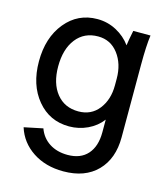

<svg xmlns="http://www.w3.org/2000/svg" viewBox="-110 -600 785 904"><g transform="rotate(15 282.5 -148.0)"><path d="M413.1 -5.9V-67.9Q386.2 -32.2 343.8 -12.2Q301.3 7.8 253.9 7.8Q158.7 7.8 98.4 -64.7Q38.1 -137.2 38.1 -252Q38.1 -367.7 98.4 -441.4Q158.7 -515.1 253.9 -515.1Q303.2 -515.1 346.4 -492.2Q389.6 -469.2 417 -431.2Q419.9 -454.6 430.2 -504.9H514.2Q506.8 -453.6 506.8 -360.8V-6.8Q506.8 97.7 447.3 158.4Q387.7 219.2 282.2 219.2Q195.8 219.2 133.3 178Q70.8 136.7 48.8 66.9L140.1 47.9Q155.8 91.3 192.9 115.2Q230 139.2 282.2 139.2Q345.2 139.2 379.2 100.8Q413.1 62.5 413.1 -5.9ZM131.8 -252Q131.8 -169.4 171.1 -120.6Q210.4 -71.8 277.8 -71.8Q340.3 -71.8 376.7 -118.4Q413.1 -165 413.1 -234.9V-267.1Q413.1 -339.4 376 -388.2Q338.9 -437 277.8 -437Q210.4 -437 171.1 -387Q131.8 -336.9 131.8 -252Z"/></g></svg>

Font: LT Superior Med
Style: Regular
Weight: 500
Designer: Daniel Lyons
Foundry: LyonsType
Version: Version 1.000